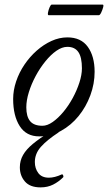

<svg xmlns="http://www.w3.org/2000/svg" viewBox="-20 -578 468 832"><path d="M150 13Q94 13 65.5 -31.5Q37 -76 37 -149Q37 -187 50 -225.5Q63 -264 86 -298Q109 -332 139 -358.5Q169 -385 203 -400.5Q237 -416 272 -416Q331 -416 360.5 -375Q390 -334 390 -267Q390 -215 371.5 -165Q353 -115 320.5 -75Q288 -35 244.5 -11Q201 13 150 13ZM164 -33Q185 -33 208.5 -49.5Q232 -66 254.5 -93Q277 -120 295 -153Q313 -186 324 -220Q335 -254 335 -282Q335 -330 319.5 -352.5Q304 -375 272 -375Q249 -375 224.5 -358Q200 -341 176.5 -312Q153 -283 134.5 -248.5Q116 -214 105 -178.5Q94 -143 94 -113Q94 -73 110.5 -53Q127 -33 164 -33ZM156 234Q110 234 88 208.5Q66 183 66 147Q66 118 80 93.5Q94 69 122.5 45.5Q151 22 194 -5H235Q183 29 157 58.5Q131 88 131 124Q131 152 146 172Q161 192 192 192Q204 192 218 188.5Q232 185 247 178Q251 176 253.5 181.5Q256 187 254 190Q234 210 210 222Q186 234 156 234ZM191 -512Q186 -512 188 -523.5Q190 -535 195 -546.5Q200 -558 204 -558H425Q430 -558 427 -546.5Q424 -535 418.5 -523.5Q413 -512 408 -512Z"/></svg>

Font: Junicode VF
Style: Italic
Weight: 400
Italic angle: -11°
Designer: Peter S. Baker
Version: Version 2.209